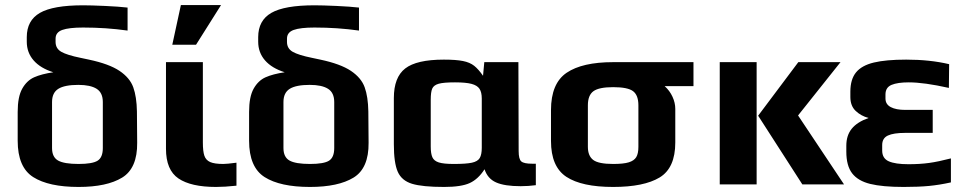

<svg xmlns="http://www.w3.org/2000/svg" viewBox="-20 -730 3822 760"><path d="M50 -173V-287Q50 -347 68 -379Q86 -411 115 -424Q144 -437 191 -444Q140 -460 113 -491Q86 -522 86 -565V-583Q86 -649 138 -679Q190 -709 309 -709Q340 -709 395.5 -706.5Q451 -704 485 -700V-609Q400 -621 309 -621Q253 -621 226.5 -611.5Q200 -602 200 -577V-564Q200 -538 222.5 -525Q245 -512 299 -501L332 -494Q412 -477 453 -449.5Q494 -422 507.5 -384.5Q521 -347 522 -289L523 -165Q524 -64 463.5 -27Q403 10 291 10Q173 10 111.5 -29Q50 -68 50 -173ZM387 -144V-326Q387 -363 362.5 -378.5Q338 -394 290 -394Q236 -394 211 -378.5Q186 -363 186 -326V-144Q186 -108 210 -94.5Q234 -81 291 -81Q346 -81 366.5 -94Q387 -107 387 -144Z M637 0ZM637 -141V-484H783V-166Q783 -131 789 -113.5Q795 -96 812 -88.5Q829 -81 864 -81Q878 -81 916 -86V5Q869 10 835 10Q736 10 686.5 -23.5Q637 -57 637 -141ZM696 -710H855L756 -553H662Z M966 -173V-287Q966 -347 984 -379Q1002 -411 1031 -424Q1060 -437 1107 -444Q1056 -460 1029 -491Q1002 -522 1002 -565V-583Q1002 -649 1054 -679Q1106 -709 1225 -709Q1256 -709 1311.5 -706.5Q1367 -704 1401 -700V-609Q1316 -621 1225 -621Q1169 -621 1142.5 -611.5Q1116 -602 1116 -577V-564Q1116 -538 1138.5 -525Q1161 -512 1215 -501L1248 -494Q1328 -477 1369 -449.5Q1410 -422 1423.5 -384.5Q1437 -347 1438 -289L1439 -165Q1440 -64 1379.5 -27Q1319 10 1207 10Q1089 10 1027.5 -29Q966 -68 966 -173ZM1303 -144V-326Q1303 -363 1278.5 -378.5Q1254 -394 1206 -394Q1152 -394 1127 -378.5Q1102 -363 1102 -326V-144Q1102 -108 1126 -94.5Q1150 -81 1207 -81Q1262 -81 1282.5 -94Q1303 -107 1303 -144Z M1539 -159V-342Q1539 -424 1584 -459Q1629 -494 1737 -494Q1785 -494 1812.5 -488.5Q1840 -483 1857 -469.5Q1874 -456 1892 -430L1897 -484H2032L2033 -132Q2033 -100 2043.5 -91Q2054 -82 2086 -82H2101V3Q2072 7 2041 7Q1977 7 1943.5 -8Q1910 -23 1898 -60Q1873 -21 1839.5 -5.5Q1806 10 1738 10Q1652 10 1611 -2.5Q1570 -15 1554.5 -50Q1539 -85 1539 -159ZM1887 -145V-340Q1887 -365 1878 -378.5Q1869 -392 1846.5 -398Q1824 -404 1781 -404Q1736 -404 1716.5 -398.5Q1697 -393 1691 -379.5Q1685 -366 1685 -335V-150Q1685 -122 1691.5 -107.5Q1698 -93 1717 -87Q1736 -81 1776 -81Q1825 -81 1848 -86Q1871 -91 1879 -104.5Q1887 -118 1887 -145Z M2161 -172V-294Q2161 -400 2223 -442Q2285 -484 2407 -484H2725V-389H2611Q2631 -371 2642 -347Q2653 -323 2653 -299V-166Q2653 -65 2591 -27.5Q2529 10 2407 10Q2283 10 2222 -30Q2161 -70 2161 -172ZM2507 -149V-313Q2507 -353 2486 -369Q2465 -385 2407 -385Q2351 -385 2329 -369Q2307 -353 2307 -313V-149Q2307 -113 2328 -97Q2349 -81 2407 -81Q2448 -81 2469 -87.5Q2490 -94 2498.5 -108Q2507 -122 2507 -149Z M2829 -484H2975V0H2829ZM2981 -272 3140 -484H3307L3139 -273L3321 0H3156Z M3330 -130V-153Q3330 -194 3351.5 -220.5Q3373 -247 3418 -263Q3388 -271 3367 -291Q3346 -311 3346 -346V-367Q3346 -416 3368.5 -443.5Q3391 -471 3439 -482.5Q3487 -494 3567 -494Q3661 -494 3737 -476L3736 -382Q3638 -404 3577 -404Q3533 -404 3509 -394Q3485 -384 3485 -356V-340Q3485 -317 3506 -306Q3527 -295 3563 -295H3672V-204H3563Q3517 -204 3494.5 -193.5Q3472 -183 3472 -156V-134Q3472 -103 3498 -91.5Q3524 -80 3576 -80Q3621 -80 3657.5 -85Q3694 -90 3744 -103V-8Q3699 2 3657.5 6Q3616 10 3557 10Q3473 10 3424.5 -2Q3376 -14 3353 -44Q3330 -74 3330 -130Z"/></svg>

Font: Play
Style: Bold
Weight: 700
Designer: Jonas Hecksher (Cyrillic expansion: Cyreal)
Foundry: Jonas Hecksher, Playtype, e-types AS
Version: Version 2.101; ttfautohint (v1.5.65-e2d9)